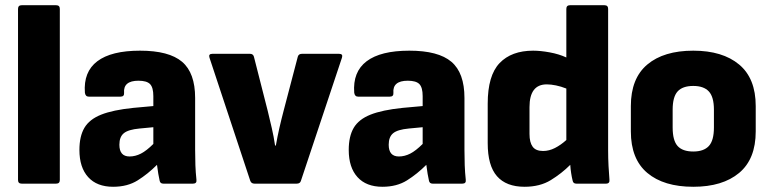

<svg xmlns="http://www.w3.org/2000/svg" viewBox="-20 -703 2950 735"><path d="M63 0Q49 0 49 -14V-669Q49 -683 63 -683H195Q209 -683 209 -669V-14Q209 0 195 0Z M413 12Q351 12 317.5 -25Q284 -62 284 -129Q284 -181 303 -213.5Q322 -246 367 -264Q412 -282 490 -290L567 -297V-335Q567 -368 554.5 -381Q542 -394 510 -394Q451 -394 455 -347Q456 -333 441 -333H320Q307 -333 305 -348Q299 -428 352.5 -468.5Q406 -509 516 -509Q627 -509 677 -466.5Q727 -424 727 -328V-129Q727 -98 728 -70.5Q729 -43 732 -15Q734 0 719 0H605Q593 0 591 -12Q586 -33 581 -72Q546 -37 507 -12.5Q468 12 413 12ZM437 -149Q437 -104 476 -104Q498 -104 519.5 -115Q541 -126 567 -152V-216L514 -211Q471 -207 454 -193Q437 -179 437 -149Z M954 0Q942 0 938 -11L782 -482Q777 -497 793 -497H937Q949 -497 952 -486L1005 -278Q1013 -245 1020.5 -212.5Q1028 -180 1033 -146H1036Q1042 -180 1049.5 -213Q1057 -246 1066 -280L1120 -486Q1123 -497 1136 -497H1278Q1294 -497 1289 -482L1132 -11Q1129 0 1116 0Z M1444 12Q1382 12 1348.5 -25Q1315 -62 1315 -129Q1315 -181 1334 -213.5Q1353 -246 1398 -264Q1443 -282 1521 -290L1598 -297V-335Q1598 -368 1585.5 -381Q1573 -394 1541 -394Q1482 -394 1486 -347Q1487 -333 1472 -333H1351Q1338 -333 1336 -348Q1330 -428 1383.5 -468.5Q1437 -509 1547 -509Q1658 -509 1708 -466.5Q1758 -424 1758 -328V-129Q1758 -98 1759 -70.5Q1760 -43 1763 -15Q1765 0 1750 0H1636Q1624 0 1622 -12Q1617 -33 1612 -72Q1577 -37 1538 -12.5Q1499 12 1444 12ZM1468 -149Q1468 -104 1507 -104Q1529 -104 1550.5 -115Q1572 -126 1598 -152V-216L1545 -211Q1502 -207 1485 -193Q1468 -179 1468 -149Z M1988 12Q1918 12 1882.5 -28.5Q1847 -69 1847 -155V-306Q1847 -414 1892.5 -461.5Q1938 -509 2021 -509Q2049 -509 2084.5 -502.5Q2120 -496 2148 -483V-669Q2148 -683 2162 -683H2294Q2308 -683 2308 -669V-127Q2308 -97 2309.5 -68Q2311 -39 2313 -16Q2315 0 2300 0H2186Q2174 0 2172 -12Q2169 -24 2166.5 -40Q2164 -56 2163 -72Q2130 -39 2088.5 -13.5Q2047 12 1988 12ZM2007 -190Q2007 -158 2019 -141.5Q2031 -125 2059 -125Q2082 -125 2104.5 -136.5Q2127 -148 2148 -167V-364Q2128 -372 2108.5 -376Q2089 -380 2073 -380Q2007 -380 2007 -293Z M2634 12Q2521 12 2458 -41Q2395 -94 2395 -200V-297Q2395 -403 2458 -456Q2521 -509 2634 -509Q2746 -509 2809.5 -456Q2873 -403 2873 -297V-200Q2873 -94 2809.5 -41Q2746 12 2634 12ZM2634 -123Q2674 -123 2693.5 -144Q2713 -165 2713 -215V-283Q2713 -332 2693.5 -353Q2674 -374 2634 -374Q2593 -374 2574 -353Q2555 -332 2555 -283V-215Q2555 -165 2574 -144Q2593 -123 2634 -123Z"/></svg>

Font: Sofia Sans Black
Style: Regular
Weight: 900
Designer: Botio Nikoltchev, Ani Petrova
Foundry: lettersoup
Version: Version 4.100; ttfautohint (v1.8.3)